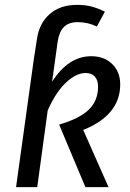

<svg xmlns="http://www.w3.org/2000/svg" viewBox="-20 -769 535 789"><path d="M322 -235 426 0H331L223 -257Q308 -282 345.5 -319Q383 -356 383 -413Q383 -440 369.5 -454.5Q356 -469 332 -469Q293 -469 251 -429.5Q209 -390 176 -315L133 0H46L119 -526L132 -609Q141 -673 184 -711Q227 -749 297 -749Q330 -749 356.5 -742Q383 -735 411 -721L378 -660Q341 -678 300 -678Q262 -678 242.5 -658Q223 -638 217 -598L207 -526L194 -433Q261 -538 355 -538Q408 -538 441 -506Q474 -474 474 -422Q474 -296 322 -235Z"/></svg>

Font: Fira Sans Condensed
Style: Italic
Weight: 400
Width: 3
Italic angle: -8°
Designer: bBox Type GmbH & Carrois Corporate GbR & Edenspiekermann AG
Foundry: bBox Type GmbH & Carrois Corporate GbR & Edenspiekermann AG
Version: Version 4.301